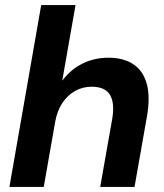

<svg xmlns="http://www.w3.org/2000/svg" viewBox="-20 -735 644 755"><path d="M17 0 142 -715H277L225 -419H226Q257 -461 303.5 -484.5Q350 -508 406 -508Q467 -508 505.5 -481.5Q544 -455 557.5 -404Q571 -353 558 -278L509 0H374L421 -266Q432 -328 413 -361Q394 -394 340 -394Q305 -394 275.5 -377.5Q246 -361 225.5 -330.5Q205 -300 197 -256L152 0Z"/></svg>

Font: DM Sans 28pt
Style: Bold Italic
Weight: 700
Italic angle: -10°
Version: Version 4.004;gftools[0.9.30]